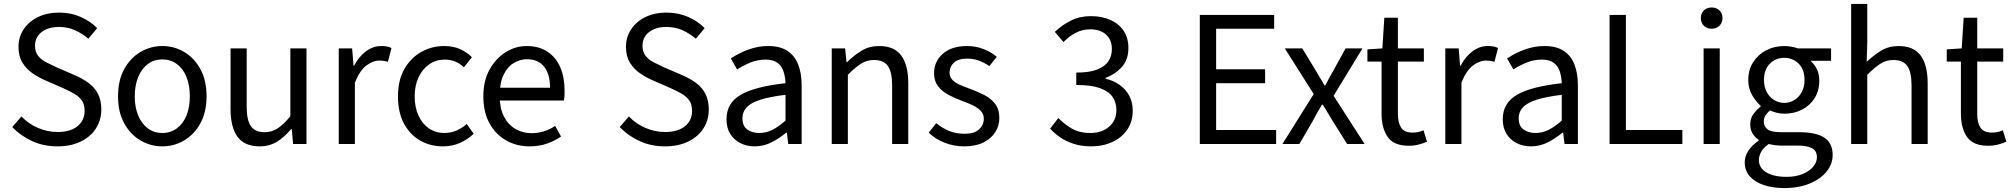

<svg xmlns="http://www.w3.org/2000/svg" viewBox="-20 -732 10230 976"><path d="M272 12Q202 12 144 -14.5Q86 -41 42 -86L89 -140Q124 -103 172.5 -82Q221 -61 273 -61Q338 -61 374 -90.5Q410 -120 410 -168Q410 -202 395.5 -222Q381 -242 356.5 -256Q332 -270 301 -284L207 -325Q175 -339 144.5 -360Q114 -381 94 -413.5Q74 -446 74 -494Q74 -544 100.5 -583.5Q127 -623 173.5 -645.5Q220 -668 280 -668Q340 -668 390 -646Q440 -624 474 -589L429 -535Q398 -562 361 -578.5Q324 -595 280 -595Q225 -595 191.5 -569Q158 -543 158 -499Q158 -468 174 -448Q190 -428 215.5 -415Q241 -402 267 -390L360 -350Q399 -333 429.5 -311Q460 -289 477.5 -256Q495 -223 495 -175Q495 -123 468.5 -80.5Q442 -38 391.5 -13Q341 12 272 12Z M805 12Q746 12 694.5 -18Q643 -48 611.5 -105Q580 -162 580 -242Q580 -324 611.5 -381Q643 -438 694.5 -468Q746 -498 805 -498Q865 -498 916 -468Q967 -438 998.5 -381Q1030 -324 1030 -242Q1030 -162 998.5 -105Q967 -48 916 -18Q865 12 805 12ZM805 -56Q847 -56 879 -79.5Q911 -103 928 -145Q945 -187 945 -242Q945 -298 928 -340.5Q911 -383 879 -406.5Q847 -430 805 -430Q763 -430 731.5 -406.5Q700 -383 682.5 -340.5Q665 -298 665 -242Q665 -187 682.5 -145Q700 -103 731.5 -79.5Q763 -56 805 -56Z M1300 12Q1223 12 1187.5 -36.5Q1152 -85 1152 -178V-486H1234V-189Q1234 -121 1255.5 -90.5Q1277 -60 1325 -60Q1362 -60 1391.5 -79.5Q1421 -99 1456 -141V-486H1538V0H1470L1463 -76H1460Q1427 -36 1388.5 -12Q1350 12 1300 12Z M1702 0V-486H1770L1777 -398H1780Q1804 -444 1840 -471Q1876 -498 1918 -498Q1934 -498 1946 -496Q1958 -494 1970 -488L1952 -418Q1941 -421 1931.5 -422.5Q1922 -424 1907 -424Q1876 -424 1842.5 -399Q1809 -374 1784 -312V0Z M2232 12Q2167 12 2115 -18Q2063 -48 2033 -105Q2003 -162 2003 -242Q2003 -324 2035.5 -381Q2068 -438 2121.5 -468Q2175 -498 2237 -498Q2285 -498 2319.5 -482Q2354 -466 2379 -441L2338 -390Q2320 -408 2295.5 -418.5Q2271 -429 2240 -429Q2197 -429 2162.5 -405.5Q2128 -382 2108 -340Q2088 -298 2088 -242Q2088 -187 2107 -145Q2126 -103 2160 -79.5Q2194 -56 2239 -56Q2273 -56 2302 -69Q2331 -82 2352 -102L2388 -52Q2357 -23 2318 -5.5Q2279 12 2232 12Z M2671 12Q2606 12 2552.5 -18.5Q2499 -49 2468 -105.5Q2437 -162 2437 -243Q2437 -322 2469 -379Q2501 -436 2551 -467Q2601 -498 2657 -498Q2719 -498 2762.5 -469.5Q2806 -441 2828 -390Q2850 -339 2850 -270Q2850 -257 2849.5 -245Q2849 -233 2846 -221H2496V-286H2776Q2776 -356 2745.5 -393.5Q2715 -431 2658 -431Q2625 -431 2593 -412.5Q2561 -394 2540.5 -353Q2520 -312 2520 -244Q2520 -182 2541.5 -140Q2563 -98 2600 -76.5Q2637 -55 2681 -55Q2716 -55 2746.5 -65Q2777 -75 2802 -92L2832 -38Q2800 -16 2760.5 -2Q2721 12 2671 12Z M3360 12Q3290 12 3232 -14.5Q3174 -41 3130 -86L3177 -140Q3212 -103 3260.5 -82Q3309 -61 3361 -61Q3426 -61 3462 -90.5Q3498 -120 3498 -168Q3498 -202 3483.5 -222Q3469 -242 3444.5 -256Q3420 -270 3389 -284L3295 -325Q3263 -339 3232.5 -360Q3202 -381 3182 -413.5Q3162 -446 3162 -494Q3162 -544 3188.5 -583.5Q3215 -623 3261.5 -645.5Q3308 -668 3368 -668Q3428 -668 3478 -646Q3528 -624 3562 -589L3517 -535Q3486 -562 3449 -578.5Q3412 -595 3368 -595Q3313 -595 3279.5 -569Q3246 -543 3246 -499Q3246 -468 3262 -448Q3278 -428 3303.5 -415Q3329 -402 3355 -390L3448 -350Q3487 -333 3517.5 -311Q3548 -289 3565.5 -256Q3583 -223 3583 -175Q3583 -123 3556.5 -80.5Q3530 -38 3479.5 -13Q3429 12 3360 12Z M3816 12Q3776 12 3743.5 -4.5Q3711 -21 3692 -51.5Q3673 -82 3673 -126Q3673 -208 3745 -250Q3817 -292 3973 -309Q3972 -339 3963.5 -367Q3955 -395 3933 -412Q3911 -429 3872 -429Q3830 -429 3793 -413.5Q3756 -398 3727 -379L3695 -435Q3717 -450 3747 -464.5Q3777 -479 3812 -488.5Q3847 -498 3886 -498Q3945 -498 3982.5 -473.5Q4020 -449 4037.5 -404Q4055 -359 4055 -298V0H3987L3980 -58H3977Q3942 -29 3902 -8.5Q3862 12 3816 12ZM3839 -56Q3875 -56 3906.5 -72Q3938 -88 3973 -119V-250Q3891 -240 3843.5 -224.5Q3796 -209 3775 -186Q3754 -163 3754 -131Q3754 -91 3779 -73.5Q3804 -56 3839 -56Z M4208 0V-486H4276L4283 -416H4286Q4321 -451 4360 -474.5Q4399 -498 4449 -498Q4526 -498 4561.5 -449.5Q4597 -401 4597 -308V0H4515V-297Q4515 -366 4493.5 -396.5Q4472 -427 4423 -427Q4386 -427 4356.5 -408Q4327 -389 4290 -352V0Z M4882 12Q4829 12 4781.5 -6.5Q4734 -25 4701 -58L4739 -106Q4771 -80 4805.5 -66Q4840 -52 4885 -52Q4933 -52 4957 -74.5Q4981 -97 4981 -128Q4981 -153 4964.5 -169.5Q4948 -186 4923.5 -197.5Q4899 -209 4871 -219Q4835 -232 4802 -249.5Q4769 -267 4748.5 -293.5Q4728 -320 4728 -360Q4728 -419 4772.5 -458.5Q4817 -498 4896 -498Q4941 -498 4980 -482.5Q5019 -467 5047 -443L5009 -396Q4983 -414 4956 -424Q4929 -434 4896 -434Q4850 -434 4828.5 -413Q4807 -392 4807 -364Q4807 -342 4820 -327.5Q4833 -313 4856.5 -302Q4880 -291 4910 -281Q4948 -267 4982.5 -249.5Q5017 -232 5038.5 -204.5Q5060 -177 5060 -133Q5060 -93 5039.5 -60.5Q5019 -28 4979.5 -8Q4940 12 4882 12Z M5528 12Q5477 12 5437.5 -1Q5398 -14 5369 -34Q5340 -54 5318 -78L5360 -132Q5389 -102 5427.5 -79Q5466 -56 5523 -56Q5581 -56 5618 -88Q5655 -120 5655 -173Q5655 -211 5635.5 -239.5Q5616 -268 5571.5 -284Q5527 -300 5451 -300V-363Q5519 -363 5558.5 -379Q5598 -395 5615 -421.5Q5632 -448 5632 -482Q5632 -529 5602.5 -556Q5573 -583 5522 -583Q5482 -583 5448 -565Q5414 -547 5386 -518L5342 -570Q5379 -605 5424 -627.5Q5469 -650 5525 -650Q5581 -650 5624 -631Q5667 -612 5691.5 -576Q5716 -540 5716 -488Q5716 -430 5684 -393Q5652 -356 5600 -336V-332Q5639 -323 5670 -301.5Q5701 -280 5719.5 -247Q5738 -214 5738 -170Q5738 -113 5710 -72.5Q5682 -32 5634 -10Q5586 12 5528 12Z M6079 0V-656H6457V-586H6162V-380H6411V-309H6162V-71H6467V0Z M6499 0 6658 -254 6511 -486H6600L6665 -379Q6676 -360 6688.5 -339.5Q6701 -319 6713 -298H6717Q6728 -319 6739 -339.5Q6750 -360 6761 -379L6820 -486H6906L6759 -245L6917 0H6828L6757 -113Q6744 -135 6730.5 -157Q6717 -179 6704 -200H6700Q6687 -179 6675 -157.5Q6663 -136 6651 -113L6585 0Z M7142 9Q7065 9 7034 -36Q7003 -81 7003 -153V-419H6931V-481L7007 -486L7017 -642H7086V-486H7218V-419H7086V-152Q7086 -108 7102.5 -83Q7119 -58 7161 -58Q7174 -58 7188 -60.5Q7202 -63 7216 -70L7234 -12Q7215 -3 7191 3Q7167 9 7142 9Z M7327 0V-486H7395L7402 -398H7405Q7429 -444 7465 -471Q7501 -498 7543 -498Q7559 -498 7571 -496Q7583 -494 7595 -488L7577 -418Q7566 -421 7556.5 -422.5Q7547 -424 7532 -424Q7501 -424 7467.5 -399Q7434 -374 7409 -312V0Z M7762 12Q7722 12 7689.5 -4.5Q7657 -21 7638 -51.5Q7619 -82 7619 -126Q7619 -208 7691 -250Q7763 -292 7919 -309Q7918 -339 7909.5 -367Q7901 -395 7879 -412Q7857 -429 7818 -429Q7776 -429 7739 -413.5Q7702 -398 7673 -379L7641 -435Q7663 -450 7693 -464.5Q7723 -479 7758 -488.5Q7793 -498 7832 -498Q7891 -498 7928.5 -473.5Q7966 -449 7983.5 -404Q8001 -359 8001 -298V0H7933L7926 -58H7923Q7888 -29 7848 -8.5Q7808 12 7762 12ZM7785 -56Q7821 -56 7852.5 -72Q7884 -88 7919 -119V-250Q7837 -240 7789.5 -224.5Q7742 -209 7721 -186Q7700 -163 7700 -131Q7700 -91 7725 -73.5Q7750 -56 7785 -56Z M8162 0V-656H8245V-71H8532V0Z M8640 0V-486H8722V0ZM8681 -586Q8657 -586 8641.5 -601Q8626 -616 8626 -640Q8626 -664 8641.5 -679Q8657 -694 8681 -694Q8705 -694 8720.5 -679Q8736 -664 8736 -640Q8736 -616 8720.5 -601Q8705 -586 8681 -586Z M9050 224Q8991 224 8945.5 208.5Q8900 193 8874.5 164Q8849 135 8849 93Q8849 62 8868 33.5Q8887 5 8920 -17V-21Q8902 -33 8889.5 -52.5Q8877 -72 8877 -100Q8877 -131 8894.5 -154Q8912 -177 8930 -190V-194Q8907 -214 8887 -248Q8867 -282 8867 -325Q8867 -378 8892.5 -417Q8918 -456 8959.5 -477Q9001 -498 9050 -498Q9070 -498 9088 -494.5Q9106 -491 9119 -486H9288V-423H9187V-419Q9205 -403 9216.5 -379Q9228 -355 9228 -322Q9228 -270 9204 -232.5Q9180 -195 9140 -174.5Q9100 -154 9050 -154Q9032 -154 9013 -158.5Q8994 -163 8977 -171Q8965 -160 8955.5 -147Q8946 -134 8946 -113Q8946 -90 8964.5 -75Q8983 -60 9032 -60H9126Q9211 -60 9253.5 -32.5Q9296 -5 9296 56Q9296 101 9266 139Q9236 177 9180.5 200.5Q9125 224 9050 224ZM9050 -209Q9078 -209 9101.5 -223.5Q9125 -238 9139 -264Q9153 -290 9153 -325Q9153 -379 9123 -408.5Q9093 -438 9050 -438Q9007 -438 8977 -408.5Q8947 -379 8947 -325Q8947 -290 8961 -264Q8975 -238 8998.5 -223.5Q9022 -209 9050 -209ZM9062 167Q9108 167 9142.5 153Q9177 139 9196.5 116Q9216 93 9216 68Q9216 34 9190.5 21Q9165 8 9118 8H9034Q9020 8 9003.5 6Q8987 4 8971 0Q8944 19 8932.5 40Q8921 61 8921 82Q8921 121 8958.5 144Q8996 167 9062 167Z M9390 0V-712H9472V-518L9469 -418Q9504 -451 9542.5 -474.5Q9581 -498 9631 -498Q9708 -498 9743.5 -449.5Q9779 -401 9779 -308V0H9697V-297Q9697 -366 9675.5 -396.5Q9654 -427 9605 -427Q9568 -427 9538.5 -408Q9509 -389 9472 -352V0Z M10087 9Q10010 9 9979 -36Q9948 -81 9948 -153V-419H9876V-481L9952 -486L9962 -642H10031V-486H10163V-419H10031V-152Q10031 -108 10047.5 -83Q10064 -58 10106 -58Q10119 -58 10133 -60.5Q10147 -63 10161 -70L10179 -12Q10160 -3 10136 3Q10112 9 10087 9Z"/></svg>

Font: Source Sans 3 ExtraLight
Style: Regular
Weight: 400
Version: Version 3.052;hotconv 1.1.0;makeotfexe 2.6.0